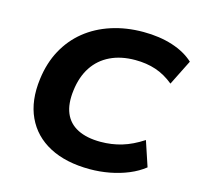

<svg xmlns="http://www.w3.org/2000/svg" viewBox="-105 -829 989 953"><g transform="rotate(15 389.0 -352.5)"><path d="M436 11Q313 11 228.5 -33.5Q144 -78 105.5 -161Q67 -244 82 -358Q93 -443 129 -509Q165 -575 222 -621Q279 -667 354.5 -691.5Q430 -716 518 -716Q601 -716 668 -694.5Q735 -673 778 -633L713 -503Q669 -539 621 -555Q573 -571 515 -571Q442 -571 387 -544.5Q332 -518 299 -468Q266 -418 257 -346Q248 -276 267.5 -229Q287 -182 334 -158Q381 -134 452 -134Q509 -134 561 -149.5Q613 -165 668 -201L711 -72Q677 -45 632.5 -26.5Q588 -8 537.5 1.5Q487 11 436 11Z"/></g></svg>

Font: Nunito Sans 10pt SemiExpanded ExtraBold
Style: Italic
Weight: 800
Width: 6
Italic angle: -9°
Designer: Vernon Adams
Foundry: Vernon Adams
Version: Version 3.101;gftools[0.9.27]